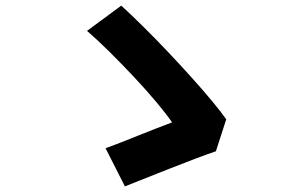

<svg xmlns="http://www.w3.org/2000/svg" viewBox="-20 -691 1040 684"><path d="M749 -152Q719 -142 675.5 -125.5Q632 -109 585 -90.5Q538 -72 495.5 -55Q453 -38 425 -27L356 -163Q379 -171 410.5 -183.5Q442 -196 476 -209.5Q510 -223 540.5 -235Q571 -247 593 -255Q574 -283 538.5 -325.5Q503 -368 458.5 -415.5Q414 -463 369.5 -507Q325 -551 290 -581L412 -671Q448 -638 491.5 -595Q535 -552 578.5 -506Q622 -460 662.5 -415Q703 -370 735 -331.5Q767 -293 786 -266Z"/></svg>

Font: Noto Sans KR ExtraBold
Style: Regular
Weight: 800
Designer: Ryoko NISHIZUKA  (kana, bopomofo & ideographs); Paul D. Hunt (Latin, Greek & Cyrillic); Sandoll Communications , Soo-you
Foundry: Adobe
Version: Version 2.004-H2;hotconv 1.0.118;makeotfexe 2.5.65603